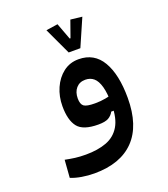

<svg xmlns="http://www.w3.org/2000/svg" viewBox="-144 -663 875 1001"><g transform="rotate(-20 293.0 -162.5)"><path d="M208 235.8Q173.3 235.8 138.4 230Q103.5 224.1 78.1 213.4L85.4 115.7Q114.3 121.6 140.4 125Q166.5 128.4 199.2 128.4Q265.6 128.4 314 110.4Q362.3 92.3 388.4 48.8Q414.6 5.4 414.6 -70.3Q414.6 -133.3 404.3 -170.4Q394 -207.5 375 -223.6Q356 -239.7 328.6 -239.7Q296.4 -239.7 277.6 -218Q258.8 -196.3 258.8 -161.1Q258.8 -129.4 273.7 -117.9Q288.6 -106.4 335.4 -106.4Q367.2 -106.4 394.3 -111.6Q421.4 -116.7 460 -126.5L454.6 -37.1H399.4Q389.2 -17.6 370.6 -7.1Q352.1 3.4 314 3.4Q229.5 3.4 199.7 -34.9Q169.9 -73.2 169.9 -149.9Q169.9 -204.1 190.2 -250Q210.4 -295.9 246.8 -324Q283.2 -352.1 332 -352.1Q418.5 -352.1 461.7 -278.6Q504.9 -205.1 504.9 -75.2Q504.9 78.6 428.7 157.2Q352.5 235.8 208 235.8ZM296.4 -402.8 227.1 -551.3 292 -561 326.2 -469.2H334L347.2 -437H319.3L363.3 -561L427.2 -553.7L361.3 -402.8Z"/></g></svg>

Font: Cascadia Mono Medium
Style: Regular
Weight: 500
Monospace: yes
Designer: Aaron Bell
Foundry: Saja Typeworks
Version: Version 2407.024